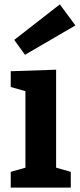

<svg xmlns="http://www.w3.org/2000/svg" viewBox="-20 -856 364 876"><path d="M236 -538V-91L303 -72V0H29V-72L96 -91V-440L29 -459V-531ZM324 -740 94 -606 45 -674 253 -836Z"/></svg>

Font: Bitter Pro
Style: Bold
Weight: 700
Designer: Sol Matas, and Bitter project Authors
Foundry: Sol Matas
Version: Version 1.010